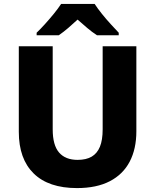

<svg xmlns="http://www.w3.org/2000/svg" viewBox="-20 -950 791 980"><path d="M676 -280Q676 -190 642 -125Q608 -60 540.5 -25Q473 10 373 10Q228 10 152 -64.5Q76 -139 76 -277V-714H249V-290Q249 -209 281.5 -171.5Q314 -134 376 -134Q420 -134 448 -150.5Q476 -167 490 -201Q504 -235 504 -290V-714H676ZM463 -930Q478 -907 500 -879.5Q522 -852 545.5 -826.5Q569 -801 586 -783V-770H475Q449 -787 425.5 -807Q402 -827 376 -850Q351 -827 328.5 -807.5Q306 -788 280 -770H167V-783Q186 -801 209.5 -827Q233 -853 255 -880Q277 -907 292 -930Z"/></svg>

Font: Noto Sans Hebrew Thin ExtraBold
Style: Regular
Weight: 800
Version: Version 3.001